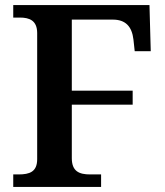

<svg xmlns="http://www.w3.org/2000/svg" viewBox="-20 -734 649 754"><path d="M32 0H377V-49H334C291 -49 262 -61 262 -113V-323H501V-378H262V-657H423C473 -657 498 -630 504 -579L509 -533H572L567 -714H32V-665H58C95 -665 126 -654 126 -604V-109C126 -59 96 -49 53 -49H32Z"/></svg>

Font: Noto Serif Gurmukhi SemiBold
Style: Regular
Weight: 600
Designer: Vaibhav Singh and the Monotype Design Team
Foundry: Monotype Imaging Inc.
Version: Version 2.004